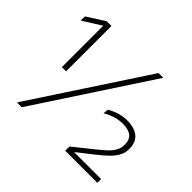

<svg xmlns="http://www.w3.org/2000/svg" viewBox="-149 -827 1015 1015"><g transform="rotate(45 358.5 -319.5)"><path d="M123 -300V-607.5H120L19 -544L20 -576L119 -639H154.5V-300ZM87 0 506.5 -639H542L123 0ZM448 0V-31.5L553 -115.5Q584.5 -140.5 605.5 -160.2Q626.5 -180 637.2 -199.8Q648 -219.5 648 -243.5V-247Q648 -282 626.5 -299.2Q605 -316.5 563.5 -316.5Q532.5 -316.5 504.2 -307.2Q476 -298 451 -283L454 -312.5Q473 -324.5 503 -334.8Q533 -345 566.5 -345Q622 -345 651.5 -320.2Q681 -295.5 681 -249V-244.5Q681 -216.5 668.2 -193Q655.5 -169.5 632 -146.8Q608.5 -124 575.5 -98L488.5 -30V-21.5L475 -28H688V0Z"/></g></svg>

Font: Anek Odia ExtraLight
Style: Regular
Weight: 250
Designer: Yesha Goshar & Mahesh Sahu (Odia), Yesha Goshar (Latin)
Foundry: Ek Type
Version: Version 1.003